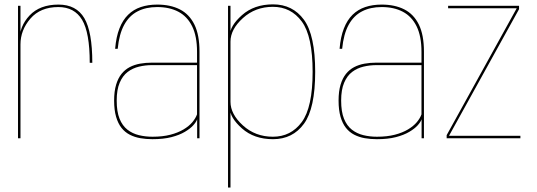

<svg xmlns="http://www.w3.org/2000/svg" viewBox="-20 -618 2399 858"><path d="M381 -337.5H392.5Q392.5 -476 356.8 -536.8Q321 -597.5 241.5 -597.5Q158 -597.5 112.2 -549Q66.5 -500.5 66.5 -434.5L71.5 -419.5Q71.5 -483.5 116 -535Q160.5 -586.5 241 -586.5Q312.5 -586.5 346.8 -529.5Q381 -472.5 381 -337.5ZM60.5 0H71.5V-461.5V-592H60.5Z M661 4Q710.5 4 746.2 -5.2Q782 -14.5 806 -28.8Q830 -43 843.5 -58Q857 -73 861 -85V0H871.5V-387Q871.5 -462 848.8 -508.2Q826 -554.5 783.8 -576Q741.5 -597.5 682.5 -597.5Q642 -597.5 609.2 -586.5Q576.5 -575.5 552.5 -552Q528.5 -528.5 513.8 -491Q499 -453.5 494.5 -400H506Q512.5 -466 535 -507Q557.5 -548 594.8 -567.2Q632 -586.5 682.5 -586.5Q737.5 -586.5 777.2 -565.5Q817 -544.5 838.8 -500.2Q860.5 -456 860.5 -386V-338H658Q631 -338 605.8 -333.5Q580.5 -329 559.5 -318Q538.5 -307 523 -287.8Q507.5 -268.5 498.8 -239.2Q490 -210 490 -168.5Q490 -126 498.8 -96Q507.5 -66 523 -46.5Q538.5 -27 560 -16Q581.5 -5 607 -0.5Q632.5 4 661 4ZM661.5 -7Q629.5 -7 600.8 -14Q572 -21 549.5 -38.5Q527 -56 514.2 -87.5Q501.5 -119 501.5 -168.5Q501.5 -217 514.8 -248.2Q528 -279.5 550.5 -296.5Q573 -313.5 601.2 -320.2Q629.5 -327 659.5 -327H860.5V-107Q854.5 -90 839.8 -72.2Q825 -54.5 800.5 -39.8Q776 -25 741.5 -16Q707 -7 661.5 -7Z M999 220H1010V-481.5V-592H999ZM1200 4Q1288 4 1338.2 -64.8Q1388.5 -133.5 1388.5 -297Q1388.5 -461 1338.2 -529.8Q1288 -598.5 1200 -598.5Q1115.5 -598.5 1061.2 -550.2Q1007 -502 1007 -459L1010 -432Q1010 -487 1065.5 -537.2Q1121 -587.5 1199.5 -587.5Q1280 -587.5 1328.5 -522Q1377 -456.5 1377 -297Q1377 -138 1328.5 -72.5Q1280 -7 1199.5 -7Q1121 -7 1065.5 -57.5Q1010 -108 1010 -163L1007 -135.5Q1007 -92.5 1061.2 -44.2Q1115.5 4 1200 4Z M1664 4Q1713.5 4 1749.2 -5.2Q1785 -14.5 1809 -28.8Q1833 -43 1846.5 -58Q1860 -73 1864 -85V0H1874.5V-387Q1874.5 -462 1851.8 -508.2Q1829 -554.5 1786.8 -576Q1744.5 -597.5 1685.5 -597.5Q1645 -597.5 1612.2 -586.5Q1579.5 -575.5 1555.5 -552Q1531.5 -528.5 1516.8 -491Q1502 -453.5 1497.5 -400H1509Q1515.5 -466 1538 -507Q1560.5 -548 1597.8 -567.2Q1635 -586.5 1685.5 -586.5Q1740.5 -586.5 1780.2 -565.5Q1820 -544.5 1841.8 -500.2Q1863.5 -456 1863.5 -386V-338H1661Q1634 -338 1608.8 -333.5Q1583.5 -329 1562.5 -318Q1541.5 -307 1526 -287.8Q1510.5 -268.5 1501.8 -239.2Q1493 -210 1493 -168.5Q1493 -126 1501.8 -96Q1510.5 -66 1526 -46.5Q1541.5 -27 1563 -16Q1584.5 -5 1610 -0.5Q1635.5 4 1664 4ZM1664.5 -7Q1632.5 -7 1603.8 -14Q1575 -21 1552.5 -38.5Q1530 -56 1517.2 -87.5Q1504.5 -119 1504.5 -168.5Q1504.5 -217 1517.8 -248.2Q1531 -279.5 1553.5 -296.5Q1576 -313.5 1604.2 -320.2Q1632.5 -327 1662.5 -327H1863.5V-107Q1857.5 -90 1842.8 -72.2Q1828 -54.5 1803.5 -39.8Q1779 -25 1744.5 -16Q1710 -7 1664.5 -7Z M1976 0H2305.5V-11H1987V-12L2299.5 -577V-592H1982.5V-581H2289L1976 -14Z"/></svg>

Font: Anybody UltraCondensed Thin Thin
Style: Regular
Weight: 250
Version: Version 1.111